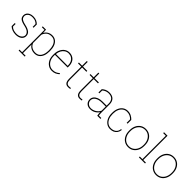

<svg xmlns="http://www.w3.org/2000/svg" viewBox="330 -2338 4116 4116"><g transform="rotate(45 2388.0 -279.5)"><path d="M237.8 10.3Q180.2 10.3 131.6 -8.3Q83 -26.9 50.3 -59.6V-153.8H76.7V-74.2Q105.5 -43.5 147.9 -29.8Q190.4 -16.1 237.8 -16.1Q311 -16.1 354 -50.3Q397 -84.5 397 -129.4Q397 -171.4 361.1 -205.8Q325.2 -240.2 235.8 -259.8Q142.6 -279.3 102.8 -311Q63 -342.8 63 -403.3Q63 -441.4 83.5 -472.2Q104 -502.4 142.3 -520.3Q180.7 -538.1 233.4 -538.1Q290 -538.1 333.3 -518.6Q376.5 -499 406.2 -466.3V-367.7H379.9V-453.1Q354.5 -481.4 319.8 -496.6Q285.2 -511.7 233.4 -511.7Q161.6 -511.7 125.5 -478.5Q89.4 -445.3 89.4 -404.3Q89.4 -375.5 101.6 -354.5Q113.3 -333 146.5 -316.2Q179.7 -299.3 243.7 -285.2Q332.5 -265.6 377.9 -229Q423.3 -192.4 423.3 -128.9Q423.3 -66.9 372.6 -28.3Q321.8 10.3 237.8 10.3Z M710 176.8V203.1H524.4V176.8H604V-502H524.4V-528.3H624.5L629.9 -433.6Q656.2 -482.4 701.7 -510.3Q747.1 -538.1 809.6 -538.1Q871.6 -538.1 916.5 -504.9Q1008.8 -435.1 1008.8 -264.6V-254.4Q1008.8 -173.3 985.4 -113.8Q961.4 -54.7 917 -22.2Q872.6 10.3 810.5 10.3Q748.5 10.3 702.4 -14.6Q656.2 -39.6 630.4 -82V176.8ZM811 -16.1Q894.5 -16.1 938.2 -80.6Q981.9 -145 981.9 -254.4V-264.6Q981.9 -338.4 962.4 -393.6Q942.9 -449.2 904.3 -480.5Q865.7 -511.7 810.1 -511.7Q733.4 -511.7 690.9 -473.1Q648.4 -434.6 630.4 -378.4V-131.3Q649.9 -78.6 695.8 -47.4Q741.7 -16.1 811 -16.1Z M1335 10.3Q1271 10.3 1221.7 -22.5Q1171.9 -54.7 1143.1 -112.1Q1114.3 -169.4 1114.3 -244.1V-275.4Q1114.3 -351.6 1142.1 -410.6Q1169.9 -470.2 1218.5 -504.2Q1267.1 -538.1 1328.6 -538.1Q1388.7 -538.1 1433.1 -511.7Q1478 -484.9 1502.4 -436.5Q1526.9 -388.2 1526.9 -322.3V-281.7H1140.6V-244.1Q1140.6 -178.7 1165.5 -127.4Q1190.4 -75.7 1234.4 -45.9Q1278.3 -16.1 1335 -16.1Q1385.3 -16.1 1424.1 -33.4Q1462.9 -50.8 1493.2 -80.6L1507.3 -60.1Q1474.6 -28.8 1433.1 -9.3Q1391.6 10.3 1335 10.3ZM1144.5 -311 1146 -308.1H1500.5V-324.2Q1500.5 -378.4 1479.5 -420.4Q1458.5 -462.9 1419.7 -487.3Q1380.9 -511.7 1328.6 -511.7Q1279.3 -511.7 1238.8 -485.4Q1198.7 -459 1173.8 -413.6Q1148.9 -368.2 1144.5 -311Z M1826.7 10.3Q1773.4 10.3 1745.8 -24.4Q1718.3 -59.1 1718.3 -136.2V-501.5H1620.6V-528.3H1718.3V-670.9H1745.1V-528.3H1875V-501.5H1745.1V-136.2Q1745.1 -71.3 1767.1 -43.7Q1789.1 -16.1 1825.2 -16.1Q1840.8 -16.1 1853 -17.1Q1865.2 -18.1 1886.7 -20.5L1891.6 3.4Q1877 7.3 1861.6 8.8Q1846.2 10.3 1826.7 10.3Z M2177.7 10.3Q2124.5 10.3 2096.9 -24.4Q2069.3 -59.1 2069.3 -136.2V-501.5H1971.7V-528.3H2069.3V-670.9H2096.2V-528.3H2226.1V-501.5H2096.2V-136.2Q2096.2 -71.3 2118.2 -43.7Q2140.1 -16.1 2176.3 -16.1Q2191.9 -16.1 2204.1 -17.1Q2216.3 -18.1 2237.8 -20.5L2242.7 3.4Q2228 7.3 2212.6 8.8Q2197.3 10.3 2177.7 10.3Z M2494.6 10.3Q2425.3 10.3 2383.5 -29.5Q2341.8 -69.3 2341.8 -133.8Q2341.8 -180.7 2370.6 -217.8Q2399.4 -253.9 2451.2 -274.4Q2502.9 -294.9 2573.2 -294.9H2694.8V-362.3Q2694.8 -428.2 2656.7 -470.2Q2618.7 -512.2 2537.1 -512.2Q2494.1 -512.2 2458.5 -496.1Q2422.9 -480 2397.9 -457V-370.6H2371.6V-471.2Q2404.3 -501.5 2444.6 -519.8Q2484.9 -538.1 2537.6 -538.1Q2628.9 -538.1 2675 -490.5Q2721.2 -442.9 2721.2 -361.3V-106.4Q2721.2 -85.9 2722.9 -65.9Q2724.6 -45.9 2728.5 -26.4H2801.8V0H2705.6Q2699.2 -34.7 2697 -53Q2694.8 -71.3 2694.8 -97.2Q2665 -49.3 2613 -19.5Q2561 10.3 2494.6 10.3ZM2494.6 -15.6Q2554.7 -15.6 2610.8 -49.3Q2667 -83 2694.8 -142.6V-268.1H2574.7Q2481.4 -268.1 2424.8 -230.2Q2368.2 -192.4 2368.2 -131.8Q2368.2 -82.5 2403.8 -49.1Q2439.5 -15.6 2494.6 -15.6Z M3099.6 10.3Q3039.6 10.3 2990.7 -22.9Q2942.4 -56.2 2914.6 -115.5Q2886.7 -174.8 2886.7 -253.9V-274.4Q2886.7 -353 2914.1 -413.1Q2941.4 -472.7 2989 -505.4Q3036.6 -538.1 3098.6 -538.1Q3158.2 -538.1 3205.8 -512.9Q3253.4 -487.8 3285.2 -451.7V-338.4H3258.8V-441.9Q3227.5 -475.1 3188 -493.4Q3148.4 -511.7 3099.1 -511.7Q3043.5 -511.7 3001.5 -481.4Q2959.5 -451.2 2936.3 -397.7Q2913.1 -344.2 2913.1 -274.4V-253.9Q2913.1 -183.6 2936.5 -129.9Q2960 -76.2 3002.2 -46.1Q3044.4 -16.1 3101.1 -16.1Q3168.9 -16.1 3215.1 -50.8Q3261.2 -85.4 3270 -157.7H3292.5L3293.5 -154.8Q3287.6 -101.1 3261.7 -64Q3209.5 10.3 3099.6 10.3Z M3647 10.3Q3578.1 10.3 3525.9 -23.4Q3473.6 -57.1 3444.3 -116.7Q3415 -176.3 3415 -253.9V-274.4Q3415 -352.5 3444.3 -411.6Q3473.6 -471.2 3525.6 -504.6Q3577.6 -538.1 3646 -538.1Q3715.3 -538.1 3767.1 -504.4Q3819.3 -470.7 3848.4 -411.4Q3877.4 -352.1 3877.4 -274.4V-253.9Q3877.4 -176.3 3848.1 -116.7Q3818.8 -57.1 3766.8 -23.4Q3714.8 10.3 3647 10.3ZM3647 -16.1Q3709 -16.1 3754.9 -48.3Q3800.8 -80.1 3825.9 -134Q3851.1 -188 3851.1 -253.9V-274.4Q3851.1 -339.8 3825.7 -393.6Q3800.3 -447.3 3754.2 -479.5Q3708 -511.7 3646 -511.7Q3584.5 -511.7 3538.1 -479.5Q3492.2 -447.3 3466.8 -393.3Q3441.4 -339.4 3441.4 -274.4V-253.9Q3441.4 -186.5 3466.8 -133.8Q3491.7 -79.6 3537.8 -47.9Q3584 -16.1 3647 -16.1Z M4153.8 -26.4V0H3968.3V-26.4H4047.9V-735.4H3968.3V-761.7H4074.2V-26.4Z M4494.6 10.3Q4425.8 10.3 4373.5 -23.4Q4321.3 -57.1 4292 -116.7Q4262.7 -176.3 4262.7 -253.9V-274.4Q4262.7 -352.5 4292 -411.6Q4321.3 -471.2 4373.3 -504.6Q4425.3 -538.1 4493.7 -538.1Q4563 -538.1 4614.7 -504.4Q4667 -470.7 4696 -411.4Q4725.1 -352.1 4725.1 -274.4V-253.9Q4725.1 -176.3 4695.8 -116.7Q4666.5 -57.1 4614.5 -23.4Q4562.5 10.3 4494.6 10.3ZM4494.6 -16.1Q4556.6 -16.1 4602.5 -48.3Q4648.4 -80.1 4673.6 -134Q4698.7 -188 4698.7 -253.9V-274.4Q4698.7 -339.8 4673.3 -393.6Q4647.9 -447.3 4601.8 -479.5Q4555.7 -511.7 4493.7 -511.7Q4432.1 -511.7 4385.7 -479.5Q4339.8 -447.3 4314.5 -393.3Q4289.1 -339.4 4289.1 -274.4V-253.9Q4289.1 -186.5 4314.5 -133.8Q4339.4 -79.6 4385.5 -47.9Q4431.6 -16.1 4494.6 -16.1Z"/></g></svg>

Font: Battambang Thin
Style: Regular
Weight: 100
Designer: Danh Hong
Version: Version 8.002; ttfautohint (v1.8.3)